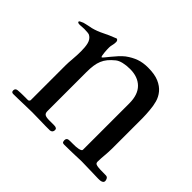

<svg xmlns="http://www.w3.org/2000/svg" viewBox="-113 -641 806 806"><g transform="rotate(45 290.5 -237.5)"><path d="M410.6 -39.1V-314.5Q410.6 -366.2 384 -392.6Q357.4 -418.9 311 -418.9Q289.1 -418.9 271 -414.6Q252.9 -410.2 242.7 -401.9Q227.1 -389.2 217 -377Q207 -364.7 201.2 -350.8Q195.3 -336.9 192.9 -319.8Q190.4 -302.7 190.4 -280.3V-48.3Q190.4 -35.6 197.8 -31Q205.1 -26.4 224.1 -26.4H252Q269.5 -26.4 269.5 -15.1Q269.5 -0.5 255.4 1.5H229Q210.4 1.5 191.2 0.7Q171.9 0 148.9 0Q140.1 0 126.2 0.5Q112.3 1 96.7 1.2Q81.1 1.5 65.4 2Q49.8 2.4 38.1 2.4Q27.3 2.4 27.3 -8.3Q27.3 -20.5 40 -22Q56.2 -23.4 72.3 -23.4H100.1Q102.5 -23.4 105.5 -25.9Q108.4 -28.3 108.4 -32.2V-237.3Q108.4 -253.9 110.6 -277.8Q112.8 -301.8 112.8 -326.2Q112.8 -337.9 111.8 -348.9Q110.8 -359.9 108.4 -369.4Q106 -378.9 100.8 -386.2Q95.7 -393.6 87.9 -397.9Q85.4 -399.9 76.2 -400.9Q66.9 -401.9 56.6 -401.9Q48.3 -401.9 40.8 -401.1Q33.2 -400.4 30.8 -400.4Q21.5 -400.4 19 -402.8Q17.1 -404.8 17.1 -406.2Q17.1 -409.7 21.7 -411.6Q26.4 -413.6 34.7 -417.5Q37.6 -418.5 43.9 -419.9Q50.3 -421.4 56.9 -422.9Q63.5 -424.3 69.1 -425.5Q74.7 -426.8 76.2 -426.8Q100.6 -433.1 124.8 -445.3Q148.9 -457.5 172.4 -466.3Q174.8 -467.8 178.2 -468.8Q180.2 -469.2 181.6 -469.7Q189.5 -466.8 189.5 -457Q189.5 -446.8 187 -437.5Q184.6 -428.2 184.6 -420.9Q184.6 -416.5 184.8 -408Q185.1 -399.4 186 -390.9Q187 -382.3 188.2 -375.7Q189.5 -369.1 191.9 -369.1Q193.8 -369.1 200.4 -377.2Q207 -385.3 216.3 -396.7Q225.6 -408.2 237.1 -420.9Q248.5 -433.6 260.3 -442.9Q283.7 -460 306.9 -468.3Q330.1 -476.6 360.4 -476.6Q399.9 -476.6 424.6 -465.8Q449.2 -455.1 463.6 -437.7Q478 -420.4 483.9 -398.7Q489.7 -377 491.2 -355.5Q492.2 -344.2 492.9 -332.8Q493.7 -321.3 493.7 -310.1V-128.4Q493.7 -116.2 492.9 -106.2Q492.2 -96.2 491.5 -86.7Q490.7 -77.1 490 -67.6Q489.3 -58.1 489.3 -47.4Q489.3 -41.5 491.9 -38.3Q494.6 -35.2 502 -33.7Q509.3 -32.2 522 -31.7Q534.7 -31.2 554.2 -31.2Q562.5 -31.2 566.2 -24.7Q569.8 -18.1 569.8 -12.7Q569.8 -7.3 566.9 -4.6Q564 -2 559.8 -0.5Q555.7 1 550.8 1.2Q545.9 1.5 541.5 1.5Q520 1.5 493.4 0.2Q466.8 -1 441.9 -1Q434.1 -1 425.5 -0.5Q417 0 405.3 0.2Q393.6 0.5 377.7 1Q361.8 1.5 338.9 1.5Q331.5 1.5 329.3 -2.4Q327.1 -6.3 327.1 -12.7Q327.1 -24.9 338.9 -26.4Q344.2 -26.9 349.9 -26.9Q355.5 -26.9 361.8 -26.9Q371.1 -26.9 379.9 -27.3Q388.7 -27.8 395.5 -29.3Q402.3 -30.8 406.5 -33.2Q410.6 -35.6 410.6 -39.1Z"/></g></svg>

Font: IM FELL French Canon
Style: Regular
Weight: 400
Designer: Igino Marini
Foundry: Igino Marini,
Version: 3.00